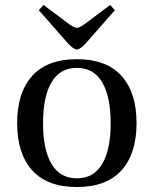

<svg xmlns="http://www.w3.org/2000/svg" viewBox="-20 -740 617 772"><path d="M136 -699 155 -720 258 -643Q279 -628 289 -628Q299 -628 320 -643L423 -720L442 -699L325 -566Q302 -541 289 -541Q276 -541 253 -566ZM109.5 -55Q49 -122 49 -245Q49 -368 109.5 -435Q170 -502 289 -502Q408 -502 468.5 -435Q529 -368 529 -245Q529 -122 468.5 -55Q408 12 289 12Q170 12 109.5 -55ZM187 -409Q153 -351 153 -245Q153 -139 187 -81Q221 -23 289 -23Q357 -23 391 -81Q425 -139 425 -245Q425 -351 391 -409Q357 -467 289 -467Q221 -467 187 -409Z"/></svg>

Font: Linguistics Pro
Style: Regular
Weight: 400
Designer: Stefan Peev, Context Ltd
Foundry: Stefan Peev, Context Ltd
Version: Version 001.000